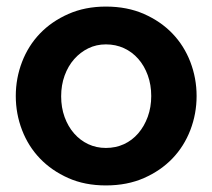

<svg xmlns="http://www.w3.org/2000/svg" viewBox="-20 -554 646 584"><path d="M302 10Q238 10 187.5 -12.5Q137 -35 101.5 -72Q66 -109 47 -158.5Q28 -208 28 -262Q28 -316 47 -365.5Q66 -415 101.5 -452Q137 -489 188 -511.5Q239 -534 302 -534Q367 -534 418 -511.5Q469 -489 504.5 -452Q540 -415 559 -365.5Q578 -316 578 -262Q578 -208 559 -158.5Q540 -109 504.5 -72Q469 -35 418 -12.5Q367 10 302 10ZM166 -261Q166 -227 176.5 -198Q187 -169 205.5 -148Q224 -127 248.5 -115.5Q273 -104 302 -104Q332 -104 357 -115.5Q382 -127 400.5 -148.5Q419 -170 429.5 -199Q440 -228 440 -262Q440 -296 429.5 -325Q419 -354 400.5 -375Q382 -396 357 -407.5Q332 -419 302 -419Q273 -419 248.5 -407Q224 -395 205.5 -374Q187 -353 176.5 -324Q166 -295 166 -261Z"/></svg>

Font: Rising Sun
Style: Bold
Weight: 700
Designer: Matt McInerney, Pablo Impallari, Rodrigo Fuenzalida (Raleway font), Stephen Hutchings (Greek), Cristiano Sobral (main ch
Foundry: The Rising Sun Project Authors
Version: Version 4.327; ttfautohint (v1.8.4.7-5d5b-dirty)